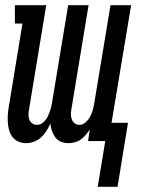

<svg xmlns="http://www.w3.org/2000/svg" viewBox="-20 -540 540 735"><path d="M354 175 383 0H317L324 -45Q317 -34 308.5 -24Q300 -14 290 -6.5Q280 1 267 4.5Q254 8 242 8Q227 8 213.5 2.5Q200 -3 192 -14Q184 -25 179 -38.5Q174 -52 173 -67Q166 -52 157.5 -38.5Q149 -25 137 -14Q125 -3 110 2.5Q95 8 80 8Q64 8 50.5 2Q37 -4 28 -15.5Q19 -27 15 -41.5Q11 -56 10 -71Q9 -86 10 -101.5Q11 -117 14 -133L66 -450H37V-520H157L91 -120Q89 -110 89 -100Q89 -90 92.5 -81.5Q96 -73 104 -67.5Q112 -62 122 -62Q135 -62 146 -72Q157 -82 163 -94.5Q169 -107 173 -120Q177 -133 179 -146L241 -520H319L253 -120Q251 -110 251.5 -100Q252 -90 255.5 -81.5Q259 -73 266.5 -67.5Q274 -62 284 -62Q297 -62 308 -72Q319 -82 325.5 -94.5Q332 -107 335.5 -120Q339 -133 341 -146L403 -520H482L407 -70H470L430 175Z"/></svg>

Font: Iosevka Curly Slab
Style: Italic
Weight: 400
Italic angle: -9°
Monospace: yes
Designer: Belleve Invis
Foundry: Belleve Invis
Version: Version 22.1.2; ttfautohint (v1.8.4)